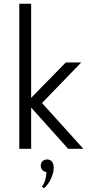

<svg xmlns="http://www.w3.org/2000/svg" viewBox="-20 -802 469 1035"><path d="M84 0V-781.7H147.9V-274.4L334.5 -465.3H418L206.5 -246.6L429.2 0H347.2L147.9 -222.2V0ZM230.5 125.5Q217.3 124 208.5 114.5Q199.7 105 199.7 91.3Q199.7 76.7 209.2 67.1Q218.8 57.6 233.9 57.6Q250.5 57.6 260 69.1Q269.5 80.6 269.5 102.1Q269.5 130.9 253.9 163.3Q238.3 195.8 216.3 212.9L206.1 203.6Q229 173.3 230.5 125.5Z"/></svg>

Font: Spartan MB
Style: Regular
Weight: 400
Designer: Matt Bailey, Mirko Velimirovic
Foundry: Matt Bailey
Version: Version 1.005